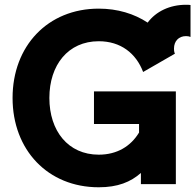

<svg xmlns="http://www.w3.org/2000/svg" viewBox="-20 -772 819 805"><path d="M374 -388.7V-252H563V-216.3C528.3 -158.7 470.7 -123.5 394 -123.5C265.6 -123.5 187 -223.1 187 -361.3C187 -499.5 265.6 -599.1 394 -599.1C485.8 -599.1 550.3 -548.8 580.1 -470.2L713.4 -546.9C712.9 -547.9 712.4 -548.8 711.9 -550.3C710 -554.7 709.5 -561 709.5 -568.4C709.5 -599.1 729 -620.6 759.8 -620.6C766.6 -620.6 772.9 -619.6 778.8 -617.2V-751C772.5 -752 766.1 -752 759.8 -752C691.9 -752 633.8 -724.1 599.1 -677.2C542.5 -714.4 472.7 -735.8 394 -735.8C180.2 -735.8 32.7 -579.1 32.7 -361.3C32.7 -143.6 180.2 13.2 394 13.2C473.6 13.2 527.8 -8.8 570.8 -46.9V0H717.3V-388.7Z"/></svg>

Font: Giphurs ExtraBold
Style: Regular
Weight: 800
Version: Version 1.000